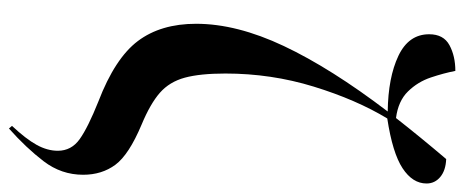

<svg xmlns="http://www.w3.org/2000/svg" viewBox="-332 -514 1063 440"><g transform="rotate(90 200.0 -293.5)"><path d="M274 218 268 211Q298 179 311.5 154.5Q325 130 325 106Q325 75 298.5 56Q272 37 212 13Q113 -25 73.5 -77.5Q34 -130 34 -211Q34 -304 85 -412Q136 -520 235 -650Q157 -651 107.5 -674.5Q58 -698 58 -745Q58 -778 83 -791.5Q108 -805 142 -805Q147 -779 157 -749Q167 -719 189 -696.5Q211 -674 250 -669Q293 -724 344 -784Q370 -783 385 -770.5Q400 -758 400 -739Q400 -707 365 -684Q330 -661 251 -649Q208 -578 178 -480.5Q148 -383 148 -278Q148 -220 157.5 -185Q167 -150 192 -128Q217 -106 265 -86Q334 -57 357 -26Q380 5 380 48Q380 98 349 138.5Q318 179 274 218Z"/></g></svg>

Font: Noto Serif Display ExtraCondensed SemiBold
Style: Regular
Weight: 600
Width: 2
Designer: Monotype Design Team
Foundry: Monotype Imaging Inc.
Version: Version 2.009